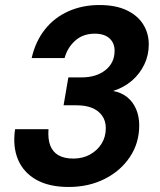

<svg xmlns="http://www.w3.org/2000/svg" viewBox="-20 -732 638 764"><path d="M253 12Q175 12 124 -17Q73 -46 51.5 -97.5Q30 -149 40 -218H173Q170 -179 180 -153Q190 -127 213 -114Q236 -101 272 -101Q309 -101 338 -117Q367 -133 384 -160Q401 -187 401 -222Q401 -251 386.5 -271.5Q372 -292 346.5 -302.5Q321 -313 285 -313H233L252 -424H304Q363 -424 399.5 -453Q436 -482 436 -530Q436 -561 415.5 -579.5Q395 -598 357 -598Q310 -598 279 -570Q248 -542 237 -501H106Q121 -567 158.5 -614.5Q196 -662 252 -687Q308 -712 375 -712Q440 -712 483.5 -691.5Q527 -671 549.5 -635.5Q572 -600 572 -555Q572 -513 554.5 -476Q537 -439 505.5 -411.5Q474 -384 430 -370Q463 -364 486 -345.5Q509 -327 521.5 -298Q534 -269 534 -233Q534 -163 497 -107.5Q460 -52 396.5 -20Q333 12 253 12Z"/></svg>

Font: DM Sans 24pt
Style: Bold Italic
Weight: 700
Italic angle: -10°
Designer: Colophon Foundry, Jonny Pinhorn
Foundry: Colophon Foundry
Version: Version 4.004;gftools[0.9.30]